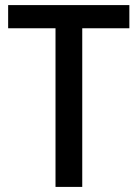

<svg xmlns="http://www.w3.org/2000/svg" viewBox="-20 -734 541 754"><path d="M303 0V-623H488V-714H12V-623H198V0Z"/></svg>

Font: Noto Sans Devanagari UI SemiCondensed Medium
Style: Regular
Weight: 500
Width: 4
Designer: Jelle Bosma - Monotype Design Team
Foundry: Monotype Imaging Inc.
Version: Version 2.004